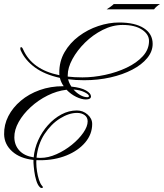

<svg xmlns="http://www.w3.org/2000/svg" viewBox="-20 -796 816 955"><path d="M187.5 139.2Q185.5 139.2 182.9 138.2Q180.2 137.2 175.8 132.3Q166.5 122.1 160.2 101.1Q153.8 80.1 150.6 56.2Q147.5 32.2 146.5 13.7V-0.5Q79.6 -7.8 40.5 -43Q1.5 -78.1 0.5 -127.9Q-0.5 -175.3 21.5 -218.3Q43.5 -261.2 83.5 -294.9Q123.5 -328.6 177.2 -347.9Q231 -367.2 293.9 -367.2H296.9Q283.7 -385.3 277.8 -408.7Q201.7 -425.3 153.3 -460.9Q105 -496.6 84 -543.5Q82 -546.9 81.5 -550.5Q81.1 -554.2 81.1 -555.7Q81.1 -561.5 85 -561.5Q90.3 -561.5 95.2 -549.8Q139.2 -449.7 275.4 -421.9Q274.9 -425.3 274.9 -433.1Q274.4 -490.2 301 -536.4Q327.6 -582.5 371.8 -615.7Q416 -648.9 468.8 -666.5Q521.5 -684.1 572.3 -684.1Q651.4 -684.1 695.3 -656Q739.3 -627.9 739.3 -577.6Q739.3 -540 712.2 -507.1Q685.1 -474.1 637.9 -449.5Q590.8 -424.8 529.3 -410.9Q467.8 -397 398.9 -397Q354.5 -397 318.8 -401.9Q322.8 -383.8 335 -365.2Q382.8 -360.4 407.5 -346.2Q432.1 -332 432.6 -316.9Q432.6 -301.3 407.2 -301.3Q385.7 -301.3 359.1 -314.2Q332.5 -327.1 311 -349.6Q263.2 -344.2 216.8 -321Q170.4 -297.9 132.8 -263.4Q95.2 -229 73 -189.5Q50.8 -149.9 51.3 -112.3Q52.2 -73.2 76.7 -46.9Q101.1 -20.5 147.5 -13.2Q151.4 -57.1 170.2 -98.9Q189 -140.6 218.8 -173.8Q248.5 -207 285.4 -226.8Q322.3 -246.6 362.3 -246.6Q392.6 -246.6 415.5 -226.6Q438.5 -206.5 438.5 -179.2Q438.5 -128.4 403.8 -87.4Q369.1 -46.4 310.3 -22.7Q251.5 1 178.7 1Q173.8 1 169.7 0.7Q165.5 0.5 161.1 0.5Q160.6 3.9 160.6 7.6Q160.6 11.2 160.6 15.1Q160.6 33.2 164.1 55.9Q167.5 78.6 173.8 98.1Q180.2 117.7 188.5 127.4Q193.4 132.8 193.4 134.8Q193.4 139.2 187.5 139.2ZM390.1 -411.1Q444.8 -411.1 502.9 -423.6Q561 -436 610.6 -459.7Q660.2 -483.4 690.7 -516.8Q721.2 -550.3 721.2 -592.3Q721.2 -625.5 686 -648.7Q650.9 -671.9 589.8 -671.9Q539.6 -671.9 490.7 -647.2Q441.9 -622.6 402.8 -584Q363.8 -545.4 340.3 -502.2Q316.9 -459 316.9 -421.9V-415Q334 -413.1 352.3 -412.1Q370.6 -411.1 390.1 -411.1ZM414.6 -312.5Q422.4 -312.5 422.4 -318.4Q421.9 -326.7 399.9 -337.6Q377.9 -348.6 345.7 -350.6Q360.8 -333.5 379.4 -323Q397.9 -312.5 414.6 -312.5ZM181.6 -10.7Q220.2 -10.7 261.2 -29.1Q302.2 -47.4 337.4 -75.9Q372.6 -104.5 394.3 -135.7Q416 -167 416 -192.4Q416 -212.4 400.9 -223.4Q385.7 -234.4 363.3 -234.4Q322.8 -234.4 278.6 -206.8Q234.4 -179.2 201.4 -129.2Q168.5 -79.1 161.6 -11.7Q166.5 -11.2 171.6 -11Q176.8 -10.7 181.6 -10.7ZM510.3 -749.5Q521 -756.3 530.3 -762.9Q539.6 -769.5 545.9 -775.9H775.9Q755.9 -763.2 746.1 -749.5Z"/></svg>

Font: Pinyon Script
Style: Regular
Weight: 400
Designer: Nicole Fally, Eben Sorkin
Foundry: Sorkin Type Co.
Version: Version 1.008; ttfautohint (v1.8.4.7-5d5b)